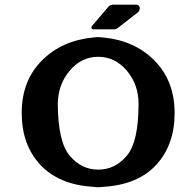

<svg xmlns="http://www.w3.org/2000/svg" viewBox="-20 -778 762 816"><path d="M440.9 -749.5Q449.7 -758.3 461.4 -758.3H557.6Q570.8 -758.3 573.7 -746.6Q575.7 -733.4 564.9 -724.6L477.5 -656.7Q472.2 -653.3 468.8 -653.3H377.9Q370.6 -653.3 368.9 -658.7Q367.2 -664.1 372.6 -669.4ZM568.8 -336.9Q568.8 -418.9 518.8 -477.8Q468.8 -536.6 397.5 -536.6Q326.2 -536.6 276.4 -477.8Q226.6 -418.9 225.6 -336.9Q226.6 -174.8 276.4 -116Q326.2 -57.1 397.5 -57.1Q468.8 -57.1 518.8 -116Q568.8 -174.8 568.8 -336.9ZM376.5 16.1Q230.5 7.3 151.4 -77.6Q72.3 -162.1 72.3 -298.3Q72.3 -434.6 157.7 -520.5Q242.7 -606 376.5 -618.7Q390.6 -620.6 397.7 -620.4Q404.8 -620.1 418 -618.7Q552.7 -606 637.2 -520Q721.7 -434.1 722.2 -297.9Q722.2 -162.1 643.6 -77.1Q564.9 7.8 418 16.1Q409.2 17.6 400.4 17.6Q391.6 17.6 391.1 17.6Q385.3 17.6 376.5 16.1Z"/></svg>

Font: Dyuthi
Style: Regular
Weight: 400
Designer: Hiran Venugopalan, Hussain K H and Suresh P for Sawthanthra Malayalam Computing (SMC)
Version: Version 3.0.0+20221109